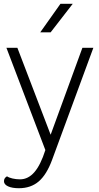

<svg xmlns="http://www.w3.org/2000/svg" viewBox="-20 -803 525 1016"><path d="M474 -550 256 42Q227 121 185 157Q143 193 80 193Q44 193 22.5 183Q1 173 1 156Q1 139 17 130Q27 137 46 141.5Q65 146 86 146Q129 146 162 108Q195 70 220 -9L14 -550H72L248 -90L416 -550ZM300 -783H365L248 -632H193Z"/></svg>

Font: Krub Light
Style: Regular
Weight: 300
Designer: Ekaluck Peanpanawate
Foundry: Cadson Demak Co.,Ltd.
Version: Version 1.000; ttfautohint (v1.6)